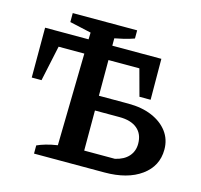

<svg xmlns="http://www.w3.org/2000/svg" viewBox="-103 -818 975 930"><g transform="rotate(15 384.5 -353.0)"><path d="M145 0V-41Q162 -49 187.5 -56.5Q213 -64 246 -69L255 -531H126L88 -353H39V-603H257L258 -637L150 -661V-706H473V-665Q448 -656 423 -650Q398 -644 376 -640V-603H622L623 -398H567L531 -531H376V-352H524Q592 -352 642.5 -330.5Q693 -309 721.5 -271Q750 -233 750 -182Q750 -99 681.5 -49.5Q613 0 498 0ZM376 -77H530Q574 -87 597 -113Q620 -139 620 -176Q620 -225 588.5 -251.5Q557 -278 499 -278H376Z"/></g></svg>

Font: Piazzolla SemiBold
Style: Regular
Weight: 600
Designer: Juan Pablo del Peral
Foundry: Huerta Tipografica
Version: Version 1.330